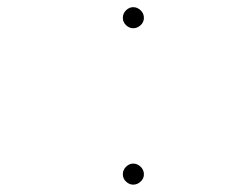

<svg xmlns="http://www.w3.org/2000/svg" viewBox="-20 -502 640 525"><path d="M315.9 -25.4Q315.9 -37.6 324.7 -46.1Q333.5 -54.7 344.2 -54.7Q355.5 -54.7 364.5 -46.1Q373.5 -37.6 373.5 -25.4Q373.5 -13.7 364.5 -5.4Q355.5 2.9 344.2 2.9Q333.5 2.9 324.7 -5.4Q315.9 -13.7 315.9 -25.4ZM315.9 -453.1Q315.9 -465.3 324.7 -473.9Q333.5 -482.4 344.2 -482.4Q355.5 -482.4 364.5 -473.9Q373.5 -465.3 373.5 -453.1Q373.5 -441.4 364.5 -433.1Q355.5 -424.8 344.2 -424.8Q333.5 -424.8 324.7 -433.1Q315.9 -441.4 315.9 -453.1Z"/></svg>

Font: Roboto Mono Thin
Style: Regular
Weight: 250
Designer: Google
Version: Version 2.000985; 2015; ttfautohint (v1.3)